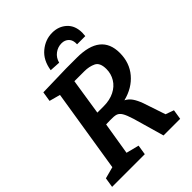

<svg xmlns="http://www.w3.org/2000/svg" viewBox="-257 -1036 1159 1159"><g transform="rotate(-45 322.5 -457.0)"><path d="M541 -82 594 -63 584 0H442L385 -199Q371 -244 359 -263.5Q347 -283 330.5 -288.5Q314 -294 279 -293L244 -292L210 -84L292 -63L282 0H3L13 -63L88 -83L173 -615L103 -634L113 -697L313 -702H404Q608 -702 608 -539Q608 -455 558.5 -396.5Q509 -338 425 -317Q449 -305 464.5 -282.5Q480 -260 493 -225ZM311 -380Q363 -380 402 -399.5Q441 -419 461.5 -453Q482 -487 482 -527Q482 -582 450.5 -597Q419 -612 378 -612H293L257 -380ZM534 -785Q534 -776 532 -758H462Q464 -793 446 -811Q428 -829 400 -829Q368 -829 342 -809.5Q316 -790 307 -756L239 -760Q250 -834 298 -874Q346 -914 405 -914Q460 -914 497 -880Q534 -846 534 -785Z"/></g></svg>

Font: Bitter Pro SemiBold
Style: Italic
Weight: 600
Italic angle: -9°
Designer: Sol Matas, and Bitter project Authors
Foundry: Sol Matas
Version: Version 1.010